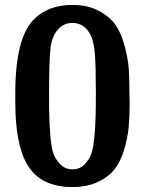

<svg xmlns="http://www.w3.org/2000/svg" viewBox="-20 -737 590 779"><path d="M42 -324V-358Q42 -582 117 -658Q175 -717 274 -717Q337 -717 382 -692.5Q427 -668 450 -634Q473 -600 486.5 -547.5Q500 -495 502.5 -457Q505 -419 505 -367V-361Q505 -356 505.5 -342.5Q506 -329 506 -320Q506 -264 502 -220.5Q498 -177 483.5 -129Q469 -81 444.5 -50Q420 -19 376.5 1.5Q333 22 273 22Q167 22 112 -40Q42 -117 42 -324ZM179 -350Q179 -161 197 -113Q205 -91 224.5 -70.5Q244 -50 274 -50Q304 -50 323 -70Q342 -90 350 -112Q369 -163 369 -348V-355Q369 -468 365 -517.5Q361 -567 348 -594Q323 -644 274 -644Q238 -644 215 -617Q190 -590 184.5 -538.5Q179 -487 179 -350Z"/></svg>

Font: CMU Sans Serif
Style: Bold
Weight: 700
Version: Version 0.7.0